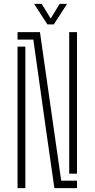

<svg xmlns="http://www.w3.org/2000/svg" viewBox="-20 -965 485 985"><path d="M259 0 216 -300 151 -762H70V-800H185L221 -548L294 -38H375V0ZM70 0V-726H110V-303V0ZM335 -74V-549V-800H375V-74ZM223 -840 155 -945H194L240 -870L286 -945H324L256 -840Z"/></svg>

Font: Big Shoulders Stencil Text Thin Thin
Style: Regular
Weight: 250
Version: Version 2.001